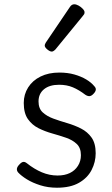

<svg xmlns="http://www.w3.org/2000/svg" viewBox="-20 -858 524 897"><path d="M246 19Q204 19 168 7.5Q132 -4 106 -20Q80 -36 65 -52Q58 -60 59 -69.5Q60 -79 71 -90Q80 -100 88 -101.5Q96 -103 106 -95Q140 -68 175.5 -53Q211 -38 249 -38Q282 -38 306 -49.5Q330 -61 344 -83Q358 -105 358 -133Q358 -167 338.5 -185.5Q319 -204 288.5 -214.5Q258 -225 224 -234.5Q190 -244 160 -259Q130 -274 110.5 -301.5Q91 -329 91 -377Q91 -417 111.5 -449.5Q132 -482 169.5 -500.5Q207 -519 257 -519Q296 -519 327.5 -510Q359 -501 382.5 -487Q406 -473 420 -456Q429 -447 427.5 -438Q426 -429 417 -420Q408 -410 399 -409Q390 -408 379 -415Q349 -438 320.5 -450Q292 -462 256 -462Q211 -462 185.5 -441Q160 -420 160 -384Q160 -351 179.5 -333Q199 -315 229 -304Q259 -293 293.5 -283Q328 -273 358.5 -257.5Q389 -242 408 -215Q427 -188 427 -142Q427 -101 408 -64Q389 -27 349 -4Q309 19 246 19ZM222 -617Q213 -617 201 -627Q189 -637 189 -645Q189 -648 190 -651Q191 -654 194 -659L307 -826Q311 -832 316 -835Q321 -838 327 -838Q336 -838 347 -832Q358 -826 366.5 -817Q375 -808 375 -801Q375 -795 373 -791.5Q371 -788 365 -781L239 -627Q229 -617 222 -617Z"/></svg>

Font: Playwrite US Modern Light
Style: Regular
Weight: 300
Designer: Veronika Burian, José Scaglione
Foundry: TypeTogether
Version: Version 1.003